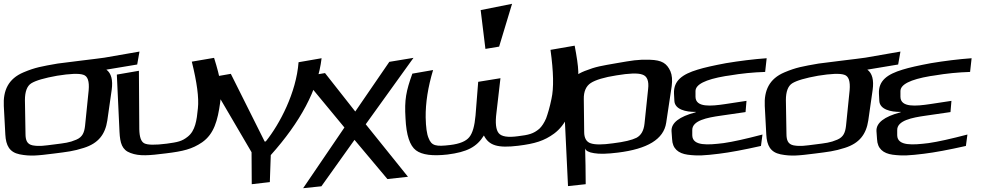

<svg xmlns="http://www.w3.org/2000/svg" viewBox="-89 -793 5185 1009"><path d="M214 -459C129 -444 97 -439 35 -413C-46 -379 -73 -317 -69 -236L-61 -86C-58 -28 -39 7 14 18C70 29 107 25 194 14C264 5 296 2 352 -16C428 -40 464 -87 475 -160L498 -321C505 -372 496 -408 470 -427L632 -454L644 -522L460 -490C437 -486 238 -463 214 -459ZM358 -132C354 -97 345 -73 312 -59C275 -43 251 -41 196 -34C141 -27 118 -23 83 -29C53 -35 45 -56 45 -90L42 -267C42 -311 53 -341 75 -355C99 -370 144 -383 211 -395C279 -406 326 -408 349 -400C372 -393 381 -366 377 -319Z M783 13C873 2 920 -9 973 -45C1036 -89 1055 -160 1068 -254C1074 -294 1074 -329 1069 -360C1064 -392 1053 -435 1036 -489L919 -469C946 -360 957 -279 951 -224C945 -160 937 -106 898 -75C867 -50 845 -46 787 -38C725 -30 686 -31 669 -40C652 -49 644 -73 643 -114L641 -421L525 -401L539 -100C542 -41 552 -5 597 11C644 29 696 24 783 13Z M1308 -50 1302 -49 1124 -405 1004 -384 1233 7 1234 175 1329 164 1334 22C1488 -150 1582 -322 1601 -487L1480 -466C1468 -306 1381 -141 1308 -50Z M1721 -123 1504 196 1600 186 1774 -58 1947 148 2055 136 1833 -140 2084 -489 1957 -468 1778 -207 1619 -409 1501 -389Z M2042 -172C2046 -82 2065 -27 2097 -3C2129 21 2184 28 2263 19C2365 6 2416 -20 2454 -81C2481 -28 2527 -14 2634 -27C2723 -38 2771 -53 2823 -91C2886 -138 2912 -210 2936 -304C2947 -346 2952 -384 2950 -417C2949 -450 2942 -495 2931 -553L2804 -531C2820 -415 2822 -331 2809 -273C2800 -229 2790 -196 2781 -171C2771 -148 2759 -129 2745 -116C2714 -90 2690 -84 2632 -77C2580 -70 2547 -75 2532 -93C2517 -111 2513 -147 2520 -201L2541 -382L2424 -363L2410 -186C2405 -131 2395 -94 2377 -72C2360 -51 2327 -37 2277 -31C2202 -22 2179 -26 2163 -68C2154 -89 2149 -125 2148 -176C2147 -252 2160 -335 2187 -425L2078 -406C2045 -314 2036 -269 2042 -172ZM2534 -548 2602 -773 2437 -740 2462 -536Z M2986 -13C2989 -1 3005 8 3033 12C3061 17 3102 16 3158 9C3313 -10 3399 -61 3412 -148L3441 -341C3445 -372 3443 -398 3434 -419C3415 -460 3390 -477 3326 -479C3261 -481 3233 -475 3151 -461C3072 -447 3045 -444 2984 -420C2903 -388 2871 -332 2875 -253L2896 185L2989 175L2988 76C2988 60 2986 4 2986 -13ZM3298 -143C3294 -106 3280 -82 3256 -69C3232 -57 3191 -47 3133 -40C3077 -32 3038 -32 3015 -40C2993 -47 2981 -67 2981 -99L2979 -272C2978 -312 2991 -341 3016 -357C3041 -373 3086 -387 3151 -397C3217 -408 3263 -410 3287 -401C3312 -393 3322 -367 3317 -325Z M3549 -82V-109C3548 -160 3628 -175 3698 -185L3829 -204L3834 -263L3722 -246C3648 -235 3567 -227 3566 -284V-314C3566 -349 3617 -375 3722 -393L3743 -396C3807 -407 3869 -413 3932 -415L3940 -487C3870 -482 3799 -473 3726 -461C3662 -449 3612 -438 3577 -427C3498 -403 3450 -370 3453 -301L3455 -263C3457 -218 3515 -204 3567 -205V-203C3480 -180 3438 -147 3440 -104L3443 -62C3445 -12 3475 13 3525 20C3579 27 3615 24 3689 15C3747 8 3821 -6 3910 -26L3918 -86C3830 -63 3763 -48 3714 -41C3633 -31 3550 -24 3549 -82Z M4213 -459C4128 -444 4096 -439 4034 -413C3953 -379 3926 -317 3930 -236L3938 -86C3941 -28 3960 7 4013 18C4069 29 4106 25 4193 14C4263 5 4295 2 4351 -16C4427 -40 4463 -87 4474 -160L4497 -321C4504 -372 4495 -408 4469 -427L4631 -454L4643 -522L4459 -490C4436 -486 4237 -463 4213 -459ZM4357 -132C4353 -97 4344 -73 4311 -59C4274 -43 4250 -41 4195 -34C4140 -27 4117 -23 4082 -29C4052 -35 4044 -56 4044 -90L4041 -267C4041 -311 4052 -341 4074 -355C4098 -370 4143 -383 4210 -395C4278 -406 4325 -408 4348 -400C4371 -393 4380 -366 4376 -319Z M4626 -82V-109C4625 -160 4705 -175 4775 -185L4906 -204L4911 -263L4799 -246C4725 -235 4644 -227 4643 -284V-314C4643 -349 4694 -375 4799 -393L4820 -396C4884 -407 4946 -413 5009 -415L5017 -487C4947 -482 4876 -473 4803 -461C4739 -449 4689 -438 4654 -427C4575 -403 4527 -370 4530 -301L4532 -263C4534 -218 4592 -204 4644 -205V-203C4557 -180 4515 -147 4517 -104L4520 -62C4522 -12 4552 13 4602 20C4656 27 4692 24 4766 15C4824 8 4898 -6 4987 -26L4995 -86C4907 -63 4840 -48 4791 -41C4710 -31 4627 -24 4626 -82Z"/></svg>

Font: Gamestation Warped
Style: Regular
Weight: 400
Designer: Jonas Hecksher
Foundry: Jonas Hecksher, Playtypeª, e-types AS
Version: Version 1.003